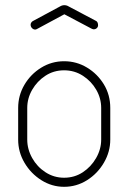

<svg xmlns="http://www.w3.org/2000/svg" viewBox="-20 -714 495 740"><path d="M227 6Q180 6 139.5 -19.5Q99 -45 74.5 -86.5Q50 -128 50 -176V-298Q50 -346 74 -387Q98 -428 138.5 -453Q179 -478 227 -478Q275 -478 315.5 -453.5Q356 -429 380.5 -388.5Q405 -348 405 -298V-176Q405 -129 380.5 -87Q356 -45 315.5 -19.5Q275 6 227 6ZM227 -29Q267 -29 299 -50Q331 -71 350.5 -105Q370 -139 370 -176V-298Q370 -335 351 -368Q332 -401 299.5 -422Q267 -443 227 -443Q187 -443 155 -422Q123 -401 104 -368Q85 -335 85 -298V-176Q85 -139 104 -105Q123 -71 155.5 -50Q188 -29 227 -29ZM116 -600Q109 -600 103.5 -605.5Q98 -611 98 -619Q98 -623 100.5 -627Q103 -631 107 -633L211 -689Q219 -694 228 -694Q237 -694 245 -689L349 -634Q354 -632 356 -627Q358 -622 358 -617Q358 -610 353 -605.5Q348 -601 341 -601Q339 -601 336.5 -602Q334 -603 332 -604L228 -659L124 -603Q122 -602 120 -601Q118 -600 116 -600Z"/></svg>

Font: Dosis ExtraLight ExtraLight
Style: Regular
Weight: 250
Version: Version 3.001; ttfautohint (v1.8.2)